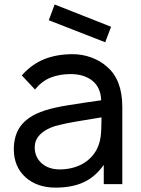

<svg xmlns="http://www.w3.org/2000/svg" viewBox="-20 -819 626 854"><path d="M448 -631 197 -729 223 -799 474 -700ZM441.5 0V-85.5Q403 -31.5 351.5 -8Q300 15.5 227 15.5Q144.5 15.5 93 -31Q41.5 -78 41.5 -155Q41.5 -209.5 64.8 -248Q88 -286.5 140.5 -312.5Q179 -330 227.5 -340.5Q252.5 -346 286.5 -351.5Q320.5 -357 364.5 -363.5L430 -373Q428 -430 391 -459.8Q354 -489.5 293.5 -489.5Q246 -489.5 206.8 -474.5Q167.5 -459.5 135.5 -421L77 -483.5Q120.5 -533 176.2 -555.5Q232 -578 303 -578Q346.5 -578 386.5 -563.2Q426.5 -548.5 455 -523Q524 -465 524 -343.5V0ZM431.5 -297Q361.5 -286 316.5 -278Q271.5 -270 250 -264.5Q198.5 -254 166.5 -228Q134.5 -202 134.5 -163.5Q134.5 -120.5 165.5 -92.5Q197 -65.5 245 -65.5Q300.5 -65.5 343.5 -88.2Q386.5 -111 409.5 -153Q423.5 -180 427.5 -210Q429.5 -225.5 430.5 -247Q431.5 -268.5 431.5 -297Z"/></svg>

Font: Russisch Sans Medium
Style: Regular
Weight: 500
Width: 4
Designer: Michael Sharanda (font) & Cristiano Sobral (main changes)
Foundry: Michael Sharanda
Version: Version 2.00;September 8, 2020;FontCreator 13.0.0.2681 64-bi